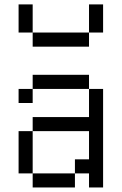

<svg xmlns="http://www.w3.org/2000/svg" viewBox="-20 -832 540 852"><path d="M125 -62.5V0H312.5V-62.5ZM125 -62.5V-250H62.5V-62.5ZM375 -62.5V0H437.5V-437.5H375Q375 -437.5 375 -312.5H125V-250H375Q375 -250 375 -125H312.5V-62.5ZM125 -437.5H62.5V-375H125ZM125 -437.5H375V-500H125ZM125 -687.5V-625H375V-687.5ZM125 -687.5Q125 -687.5 125 -812.5H62.5Q62.5 -812.5 62.5 -687.5ZM375 -687.5H437.5Q437.5 -687.5 437.5 -812.5H375Q375 -812.5 375 -687.5Z"/></svg>

Font: Unifont
Style: Regular
Weight: 500
Version: Version 15.1.04